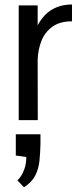

<svg xmlns="http://www.w3.org/2000/svg" viewBox="-20 -523 358 836"><path d="M61.5 0V-499.5H144V-412.6Q169.4 -460 207 -481.7Q244.6 -503.4 293.5 -503.4V-430.2Q240.2 -430.2 207.5 -406.2Q174.8 -382.3 159.9 -343.8Q145 -305.2 144 -260.7L144.5 0ZM84.5 292.5 55.7 262.2Q62 257.3 70.8 244.6Q79.6 231.9 86.9 210.9Q94.2 189.9 94.7 160.6L48.8 154.3V61.5H156.2V103Q155.3 141.6 151.9 176.5Q148.4 211.4 133.8 240.7Q119.1 270 84.5 292.5Z"/></svg>

Font: Pontano Sans
Style: Regular
Weight: 400
Designer: Vernon Adams
Foundry: Vernon Adams
Version: Version 2.001